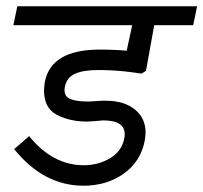

<svg xmlns="http://www.w3.org/2000/svg" viewBox="-20 -590 646 610"><path d="M186.2 -313.8Q185 -310 185 -303.8Q185 -282.5 204.4 -275Q223.8 -267.5 258.8 -267.5Q270 -267.5 283.8 -268.8Q297.5 -270 310 -270H316.2Q373.8 -270 408.1 -242.5Q442.5 -215 442.5 -168.8Q442.5 -161.2 440 -143.8Q427.5 -77.5 373.8 -38.8Q320 0 245 0Q118.8 0 25 -116.2L72.5 -157.5Q147.5 -65 246.2 -65Q292.5 -65 330 -87.5Q367.5 -110 375 -151.2Q376.2 -155 376.2 -163.8Q376.2 -207.5 307.5 -207.5L278.8 -205L256.2 -203.8Q201.2 -203.8 160 -225.6Q118.8 -247.5 120 -305Q120 -312.5 122.5 -330Q142.5 -432.5 297.5 -432.5Q343.8 -432.5 382.5 -428.8L400 -510H22.5L35 -570H606.2L593.8 -510H470L443.8 -365L430 -356.2L402.5 -360Q347.5 -367.5 292.5 -367.5Q242.5 -367.5 216.9 -355Q191.2 -342.5 186.2 -313.8Z"/></svg>

Font: Cambay
Style: Italic
Weight: 400
Italic angle: -11°
Designer: Pooja Saxena
Foundry: Pooja Saxena
Version: Version 1.019;PS 001.019;hotconv 1.0.70;makeotf.lib2.5.58329